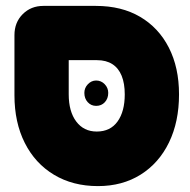

<svg xmlns="http://www.w3.org/2000/svg" viewBox="-20 -606 644 651"><path d="M312 25Q227 25 163 -13.5Q99 -52 64 -121.5Q29 -191 29 -283V-487Q29 -530 57 -558Q85 -586 127 -586H305Q392 -586 455 -549Q518 -512 552.5 -444.5Q587 -377 587 -286Q587 -193 553 -123Q519 -53 457 -14Q395 25 312 25ZM308 -160Q354 -160 378.5 -194Q403 -228 403 -286Q403 -323 392.5 -349Q382 -375 361 -388.5Q340 -402 309 -402H213V-286Q213 -228 238.5 -194Q264 -160 308 -160ZM306 -247Q289 -247 277.5 -259.5Q266 -272 266 -291Q266 -308 278 -320.5Q290 -333 306 -333Q323 -333 335 -320.5Q347 -308 347 -291Q347 -272 335.5 -259.5Q324 -247 306 -247Z"/></svg>

Font: Fredoka SemiCondensed
Style: Bold
Weight: 700
Width: 4
Designer: Ben Nathan
Foundry: Milena B. Brandão, Ben Nathan
Version: Version 2.001